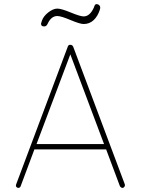

<svg xmlns="http://www.w3.org/2000/svg" viewBox="-20 -919 704 937"><path d="M564.9 -11.2Q570.3 -2 578.1 -2Q578.6 -2 579.8 -2.4Q581.1 -2.9 582 -2.9Q586.4 -5.4 588.6 -10.3Q590.8 -15.1 588.9 -20L336.9 -691.9Q332 -700.2 324.2 -700.2Q314.5 -701.7 311 -691.9L59.1 -20Q54.2 -8.3 64.9 -2.9Q65.9 -2.9 67.6 -2.4Q69.3 -2 69.8 -2Q73.7 -2 77.1 -4.9Q80.6 -7.8 81.1 -11.2L147.9 -189.9H498ZM158.2 -215.8 323.2 -653.8 487.8 -215.8ZM211.9 -801.8Q206.1 -790 195.8 -790Q180.2 -790 180.2 -803.2Q180.2 -805.2 184.1 -816.9Q191.4 -839.4 215.3 -858.2Q239.3 -877 259.8 -877Q279.3 -877 325.4 -857.9Q371.6 -838.9 388.2 -838.9Q418.5 -838.9 438 -881.8Q438 -882.3 440.2 -888.2Q442.4 -894 444.8 -896.5Q447.3 -898.9 451.2 -898.9Q458.5 -898.9 463.9 -894Q469.2 -889.2 469.2 -881.8Q469.2 -877.4 466.8 -870.1Q456.5 -838.9 436.5 -820.3Q416.5 -801.8 388.2 -801.8Q370.1 -801.8 324 -821.3Q277.8 -840.8 259.8 -840.8Q229.5 -840.8 211.9 -801.8Z"/></svg>

Font: Quicksand
Style: Light
Weight: 300
Designer: Andrew Paglinawan
Foundry: Andrew Paglinawan
Version: 1.002